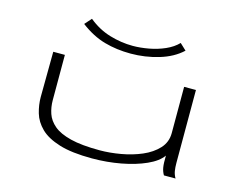

<svg xmlns="http://www.w3.org/2000/svg" viewBox="-95 -804 1189 958"><g transform="rotate(15 500.0 -325.5)"><path d="M449 11Q344 11 279.5 -9Q215 -29 181 -62.5Q147 -96 135 -137Q123 -178 123 -219L125 -453H185V-219Q185 -183 196 -150.5Q207 -118 237 -92.5Q267 -67 324.5 -52.5Q382 -38 476 -38Q527 -38 584 -48Q641 -58 690 -79Q739 -100 770 -133.5Q801 -167 801 -214V-453H862V-76Q862 -53 865 -35Q868 -17 878 0H818Q808 -17 804.5 -37Q801 -57 802 -98Q779 -65 724.5 -40.5Q670 -16 598 -2.5Q526 11 449 11ZM728 -660 761 -629Q715 -586 644.5 -565Q574 -544 500 -544Q427 -544 363.5 -562Q300 -580 238 -627L269 -662Q320 -620 380 -602Q440 -584 500 -584Q539 -584 582.5 -592Q626 -600 664.5 -617Q703 -634 728 -660Z"/></g></svg>

Font: Inconsolata UltraExpanded Light
Style: Regular
Weight: 300
Width: 9
Monospace: yes
Designer: Raph Levien, Cyreal, Brenton Simpson
Foundry: Raph Levien, Cyreal, Google
Version: Version 3.001; ttfautohint (v1.8.2.53-6de2)